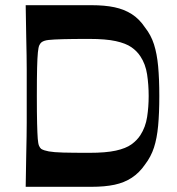

<svg xmlns="http://www.w3.org/2000/svg" viewBox="-20 -720 683 740"><path d="M79 0Q80 -72 81 -118Q82 -164 82.5 -194Q83 -224 83 -247Q83 -270 83 -293.5Q83 -317 83 -350Q83 -383 83 -406.5Q83 -430 83 -452.5Q83 -475 82.5 -505.5Q82 -536 81 -582Q80 -628 79 -700H332Q384 -700 421.5 -692Q459 -684 488 -665.5Q517 -647 539 -614Q562 -585 573.5 -549Q585 -513 589.5 -464.5Q594 -416 594 -350Q594 -284 589.5 -235.5Q585 -187 573.5 -151.5Q562 -116 539 -86Q517 -54 488 -35Q459 -16 421.5 -8Q384 0 332 0ZM324 -131Q388 -131 426.5 -139.5Q465 -148 486.5 -163.5Q508 -179 521 -199Q541 -230 547 -269Q553 -308 553 -350Q553 -393 547 -433Q541 -473 521 -503Q508 -523 486.5 -538Q465 -553 426.5 -561.5Q388 -570 324 -570Q259 -570 222.5 -569Q186 -568 167.5 -566Q149 -564 140 -557Q135 -553 131.5 -545.5Q128 -538 126 -518Q124 -498 123 -458.5Q122 -419 122 -350Q122 -283 123 -244Q124 -205 125.5 -185.5Q127 -166 130.5 -158Q134 -150 139 -146Q149 -140 168 -136.5Q187 -133 223.5 -132Q260 -131 324 -131Z"/></svg>

Font: Ojuju SemiBold
Style: Regular
Weight: 600
Designer: Chisaokwu Joboson, Mirko Velimirovic
Foundry: Udi Foundry
Version: Version 1.000